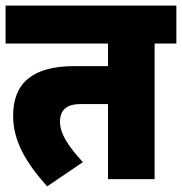

<svg xmlns="http://www.w3.org/2000/svg" viewBox="-20 -642 652 688"><path d="M534 -486H612V-622H0V-486H367V-405H246C100 -405 27 -347 27 -227C27 -137 73 -59 149 26L277 -61C222 -121 195 -164 195 -206C195 -247 218 -269 268 -269H367V0H534Z"/></svg>

Font: Noto Sans Devanagari SemiCondensed Black
Style: Regular
Weight: 900
Width: 4
Designer: Jelle Bosma - Monotype Design Team
Foundry: Monotype Imaging Inc.
Version: Version 2.004